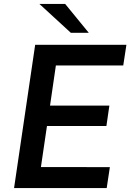

<svg xmlns="http://www.w3.org/2000/svg" viewBox="-20 -949 658 969"><path d="M51 0 157.5 -723H618L602 -618.5H262L232.5 -416H532L517 -313H217L186.5 -106L534.5 -105.5L518.5 0ZM309 -929H179L337.5 -783.5H428Z"/></svg>

Font: Public Sans SemiBold
Style: Italic
Weight: 600
Italic angle: -8°
Designer: The Public Sans project authors (U.S. Web Design System). Libre Franklin designed by Pablo Impallari and Rodrigo Fuenzal
Version: Version 1.007; ttfautohint (v1.8.1) -l 8 -r 50 -G 200 -x 14 